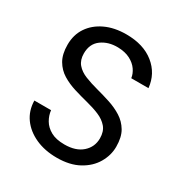

<svg xmlns="http://www.w3.org/2000/svg" viewBox="-166 -832 919 966"><g transform="rotate(30 293.5 -349.5)"><path d="M298 7Q228 7 174 -17.5Q120 -42 89 -85Q58 -128 57 -186H154Q157 -157 172.5 -130.5Q188 -104 218.5 -87Q249 -70 298 -70Q364 -70 401 -103Q438 -136 438 -186Q438 -226 417.5 -250Q397 -274 363.5 -288Q330 -302 290 -312Q250 -322 209.5 -334.5Q169 -347 135.5 -367.5Q102 -388 81.5 -423Q61 -458 61 -513Q61 -571 90 -614Q119 -657 171 -681.5Q223 -706 292 -706Q392 -706 453.5 -656.5Q515 -607 523 -527H423Q420 -551 404 -574Q388 -597 359 -612Q330 -627 288 -628Q232 -629 193 -600.5Q154 -572 154 -516Q154 -478 174 -454.5Q194 -431 228 -417.5Q262 -404 302 -393.5Q342 -383 382 -370Q422 -357 455.5 -336Q489 -315 509.5 -280.5Q530 -246 530 -190Q530 -141 503.5 -95.5Q477 -50 425 -21.5Q373 7 298 7Z"/></g></svg>

Font: Poppins
Style: Regular
Weight: 400
Designer: Ninad Kale (Devanagari), Jonny Pinhorn (Latin)
Version: Version 5.002